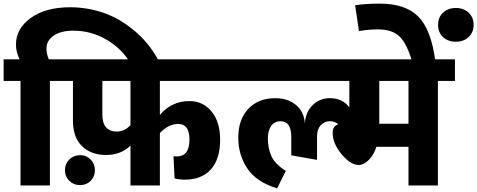

<svg xmlns="http://www.w3.org/2000/svg" viewBox="-40 -1022 2630 1058"><path d="M347 -982Q440 -982 528.5 -952Q617 -922 698.5 -854.5Q780 -787 832 -691L681 -669Q637 -749 551 -801Q465 -853 364 -853Q295 -853 255.5 -825.5Q216 -798 216 -754Q216 -726 229 -695H329V-576H235V0H73V-576H-20V-695H68Q48 -735 48 -777Q48 -864 129.5 -923Q211 -982 347 -982Z M1239 -576H841V-389Q906 -465 1004 -465Q1079 -465 1126 -407.5Q1173 -350 1173 -252Q1173 -145 1122 -88.5Q1071 -32 978 -32Q947 -32 922 -39L916 -161Q922 -160 934 -160Q1004 -160 1004 -253Q1004 -339 942 -339Q889 -339 841 -289V0H679V-220Q627 -168 544 -168Q462 -168 412 -216.5Q362 -265 362 -357V-576H283V-695H1239ZM602 -297Q646 -297 679 -332V-576H524V-390Q524 -343 545 -320Q566 -297 602 -297Z M459.5 -25.5Q436 -2 401 -2Q366 -2 342 -25.5Q318 -49 318 -84Q318 -119 342 -143Q366 -167 401 -167Q436 -167 459.5 -143Q483 -119 483 -84Q483 -49 459.5 -25.5Z M2467 -695V-576H2373V0H2211V-213H2034Q2021 -170 1993 -141.5Q1965 -113 1936 -113Q1892 -113 1842.5 -172Q1793 -231 1793 -291Q1793 -328 1824 -337Q1805 -354 1778 -354Q1748 -354 1727.5 -332Q1707 -310 1707 -271V-141L1565 -166V-267Q1565 -354 1506 -354Q1473 -354 1454.5 -328.5Q1436 -303 1436 -258Q1436 -207 1455 -163Q1474 -119 1535 -80L1487 16Q1373 -19 1323 -93.5Q1273 -168 1273 -264Q1273 -364 1328.5 -422.5Q1384 -481 1476 -481Q1546 -481 1591 -443.5Q1636 -406 1640 -342Q1644 -405 1683 -443Q1722 -481 1778 -481Q1846 -481 1885 -431V-576H1199V-695ZM2211 -340V-576H2050V-340Z M2234 -672Q2205 -777 2164 -818.5Q2123 -860 2043 -860Q1993 -860 1938 -851L1917 -993Q1973 -1002 2053 -1002Q2196 -1002 2266.5 -929Q2337 -856 2359 -684ZM2542.5 -818Q2515 -792 2472 -792Q2429 -792 2401.5 -817.5Q2374 -843 2374 -885Q2374 -927 2401.5 -952.5Q2429 -978 2472 -978Q2515 -978 2542.5 -952Q2570 -926 2570 -885Q2570 -844 2542.5 -818Z"/></svg>

Font: FiraGO ExtraBold
Style: Regular
Weight: 800
Designer: bBox Type
Foundry: bBox Type GmbH
Version: Version 1.001;PS 001.001;hotconv 1.0.88;makeotf.lib2.5.64775